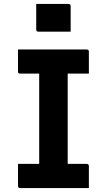

<svg xmlns="http://www.w3.org/2000/svg" viewBox="-20 -950 540 970"><path d="M163 -930H326Q337 -930 337 -919V-790H174Q163 -790 163 -801ZM429 0H82Q71 0 71 -11V-122H178V-578H82Q71 -578 71 -589V-700H418Q429 -700 429 -689V-578H322V-122H418Q429 -122 429 -111Z"/></svg>

Font: Recursive Sn Lnr St
Style: Bold
Weight: 700
Version: Version 1.079;hotconv 1.0.112;makeotfexe 2.5.65598; ttfautoh